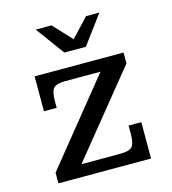

<svg xmlns="http://www.w3.org/2000/svg" viewBox="-108 -815 808 903"><g transform="rotate(-15 295.5 -363.0)"><path d="M65 -52 392 -456 520 -462 193 -59ZM65 0V-52L193 -59H516V0ZM87 -345V-456H220Q177 -456 163 -440Q149 -424 149 -379V-345ZM383 -59Q426 -59 440 -75Q454 -91 454 -136V-177H516V-59ZM87 -456V-515H520V-462L392 -456ZM251 -587 149 -726H226L332 -612H287L394 -726H459L356 -587Z"/></g></svg>

Font: Montagu Slab 24pt
Style: Regular
Weight: 400
Designer: Florian Karsten
Foundry: Florian Karsten
Version: Version 1.000